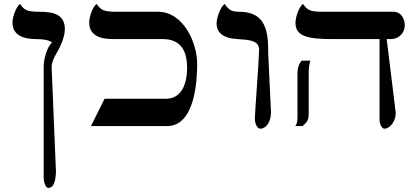

<svg xmlns="http://www.w3.org/2000/svg" viewBox="-20 -637 2105 970"><path d="M275.4 -385.7C283.7 -401.4 307.6 -447.8 307.6 -490.2C307.6 -559.6 256.3 -577.6 182.6 -577.6C114.3 -577.6 103 -585.9 81.1 -617.2C61 -603 43 -549.3 43 -523.9C43 -458.5 98.1 -439.5 164.1 -439.5C202.1 -439.5 226.6 -434.1 243.2 -422.4C216.3 -398.9 200.7 -335.9 200.7 -301.3V260.7C200.7 284.7 211.4 312.5 223.6 312.5C249.5 312.5 260.7 283.7 262.7 230.5L240.7 -301.3C241.7 -332 267.6 -371.1 275.4 -385.7Z M823.7 0C965.8 0 976.1 -231.4 976.1 -314.5C976.1 -422.4 905.8 -577.6 778.3 -577.6H569.8C502.9 -577.6 490.2 -585.9 468.3 -617.2C447.3 -603 430.7 -549.8 430.7 -523.9C430.7 -458 484.9 -439.5 550.8 -439.5H803.2C884.3 -439.5 925.3 -391.1 925.3 -293.9C925.3 -218.8 899.9 -138.2 818.8 -138.2H508.3L439.5 0Z M1289.1 -385.7C1287.6 -317.4 1267.6 -70.3 1267.6 -38.6C1267.6 -4.9 1283.2 13.2 1295.4 13.2C1321.3 13.2 1348.1 -15.6 1349.1 -68.8L1334.5 -379.4H1335C1335 -477.5 1321.8 -577.6 1189.9 -577.6C1148.4 -577.6 1136.2 -586.9 1115.2 -617.2C1093.3 -602.5 1074.2 -546.4 1074.2 -519.5C1074.2 -471.2 1107.9 -443.4 1180.2 -439.5C1235.4 -436 1289.1 -434.1 1289.1 -385.7Z M1504.4 -330.6C1491.7 -317.4 1482.9 -295.4 1482.9 -265.1V-50.3C1482.9 -36.1 1482.4 -26.4 1481 -20.5C1480.5 -15.1 1477.1 -8.3 1472.2 0H1508.8C1533.2 -22.9 1539.6 -28.8 1539.6 -65.9V-266.6C1539.6 -293.5 1542.5 -314.5 1548.3 -330.6ZM1897.5 -35.2C1897.5 -6.3 1910.2 13.2 1922.4 13.2C1948.2 13.2 1978.5 -22 1979.5 -65.4L1933.6 -439.5H1953.6C2000 -439.9 2024.9 -475.1 2024.9 -508.8C2024.9 -543.5 2005.4 -577.6 1968.3 -577.6H1612.8C1544.9 -577.6 1533.2 -585.9 1510.7 -617.2C1490.2 -603 1472.7 -548.3 1472.7 -522.5C1472.7 -456.5 1527.3 -439.5 1656.7 -439.5H1897.5Z"/></svg>

Font: Cardo
Style: Italic
Weight: 400
Designer: David J. Perry
Foundry: David J. Perry
Version: Version 0.99